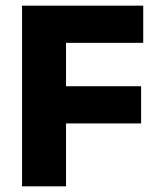

<svg xmlns="http://www.w3.org/2000/svg" viewBox="-20 -659 561 679"><path d="M58 0V-639H213.5V0ZM147.5 -222.5V-354H479V-222.5ZM103 -507.5V-639H486.5V-507.5Z"/></svg>

Font: Anek Telugu
Style: Bold
Weight: 700
Designer: Omkar Bhoir (Telugu), Yesha Goshar (Latin)
Foundry: Ek Type
Version: Version 1.003